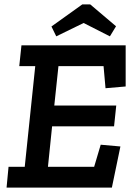

<svg xmlns="http://www.w3.org/2000/svg" viewBox="-20 -857 610 877"><path d="M491 0H10L19 -95H93L141 -555H68L78 -650H554V-462L462 -454L453 -555H247L228 -375H511L501 -280H218L199 -95H410L440 -196L530 -188ZM510 -737 482 -691 362 -752 237 -691 215 -736 356 -837H392Z"/></svg>

Font: Zilla Slab SemiBold
Style: Regular
Weight: 600
Designer: Typotheque.com
Foundry: Typotheque type foundry
Version: Version 1.0; 2017